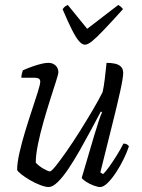

<svg xmlns="http://www.w3.org/2000/svg" viewBox="-20 -753 572 773"><path d="M176 0Q163 0 142 -8Q121 -16 100.5 -28Q80 -40 65.5 -51.5Q51 -63 49 -69Q49 -96 58 -136.5Q67 -177 81 -223Q95 -269 109 -311Q123 -353 132.5 -383.5Q142 -414 142 -424Q142 -433 136 -436.5Q130 -440 119 -440H66Q66 -447 68 -456Q70 -465 72 -470Q95 -480 114 -486.5Q133 -493 148.5 -496.5Q164 -500 175 -500Q192 -500 203.5 -489.5Q215 -479 215 -462Q215 -455 205.5 -425.5Q196 -396 182.5 -353.5Q169 -311 155.5 -264Q142 -217 133 -173Q124 -129 124 -98Q137 -84 155.5 -73.5Q174 -63 181 -63Q187 -63 205 -85.5Q223 -108 248.5 -144.5Q274 -181 301 -224Q328 -267 352.5 -308.5Q377 -350 393 -382Q398 -403 402 -436.5Q406 -470 409 -500Q426 -500 441.5 -497Q457 -494 466.5 -485Q476 -476 476 -459Q476 -440 463.5 -383.5Q451 -327 430 -243.5Q409 -160 384 -59L395 -52Q404 -60 419.5 -81.5Q435 -103 451 -129Q467 -155 477 -175Q485 -175 490.5 -172Q496 -169 499 -164Q492 -142 478.5 -114Q465 -86 448 -60Q431 -34 414 -17Q397 0 383 0Q373 0 356 -6.5Q339 -13 325.5 -22Q312 -31 309 -37L360 -210Q370 -242 377.5 -265.5Q385 -289 391 -301L386 -304Q368 -270 346 -229Q324 -188 301 -147.5Q278 -107 255.5 -73.5Q233 -40 212.5 -20Q192 0 176 0ZM322 -573Q311 -573 298.5 -587Q286 -601 270 -632.5Q254 -664 232 -716Q235 -720 239 -724.5Q243 -729 253 -733L331 -637L456 -733Q463 -729 468.5 -724Q474 -719 475 -716Q428 -664 398 -632.5Q368 -601 350.5 -587Q333 -573 322 -573Z"/></svg>

Font: Texturina 12pt Thin
Style: Italic
Weight: 250
Italic angle: -11°
Designer: Guillermo Torres Carreño
Foundry: Omnibus-Type
Version: Version 1.002